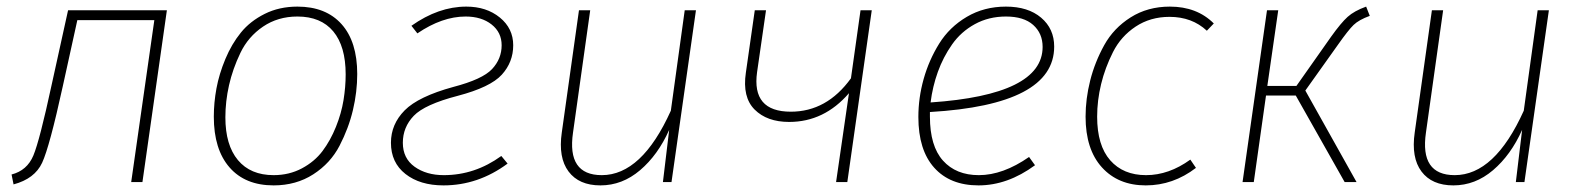

<svg xmlns="http://www.w3.org/2000/svg" viewBox="-20 -551 4784 581"><path d="M485 -520 411 0H377L447 -490H214L170 -290Q130 -107 107.5 -58.5Q85 -10 21 7L15 -23Q62 -35 81 -80.5Q100 -126 136 -293L186 -520Z M808 10Q722 10 674.5 -44.5Q627 -99 627 -198Q627 -240 635 -283.5Q643 -327 662 -372.5Q681 -418 709 -452.5Q737 -487 781 -509Q825 -531 880 -531Q966 -531 1013.5 -478Q1061 -425 1061 -327Q1061 -273 1048 -218Q1035 -163 1007.5 -110Q980 -57 928 -23.5Q876 10 808 10ZM808 -21Q855 -21 893.5 -41.5Q932 -62 956 -94Q980 -126 996.5 -167Q1013 -208 1019.5 -248Q1026 -288 1026 -326Q1026 -411 988.5 -456Q951 -501 880 -501Q821 -501 776 -470.5Q731 -440 707.5 -391Q684 -342 673 -293Q662 -244 662 -196Q662 -112 700 -66.5Q738 -21 808 -21Z M1391 -531Q1452 -531 1492.5 -498Q1533 -465 1533 -414Q1533 -363 1498.5 -325Q1464 -287 1365 -261Q1265 -235 1232 -200.5Q1199 -166 1199 -119Q1199 -72 1234.5 -46.5Q1270 -21 1323 -21Q1417 -21 1497 -79L1516 -56Q1427 10 1322 10Q1251 10 1207 -24.5Q1163 -59 1163 -119Q1163 -175 1204.5 -217Q1246 -259 1352 -288Q1440 -311 1469 -342Q1498 -373 1498 -414Q1498 -453 1467.5 -477Q1437 -501 1389 -501Q1318 -501 1243 -450L1225 -473Q1307 -531 1391 -531Z M1797 10Q1732 10 1700.5 -32Q1669 -74 1680 -150L1732 -520H1766L1714 -150Q1695 -21 1801 -21Q1922 -21 2010 -216L2052 -520H2086L2012 0H1986L2005 -158Q1971 -82 1917 -36Q1863 10 1797 10Z M2618 -520 2544 0H2510L2549 -269Q2474 -182 2368 -182Q2301 -182 2263.5 -219.5Q2226 -257 2237 -331L2264 -520H2298L2271 -333Q2254 -213 2373 -213Q2482 -213 2555 -314L2584 -520Z M3170 -410Q3170 -234 2794 -212V-198Q2794 -109 2833.5 -65Q2873 -21 2942 -21Q3015 -21 3094 -76L3112 -51Q3029 10 2941 10Q2855 10 2807 -43.5Q2759 -97 2759 -197Q2759 -255 2775 -312Q2791 -369 2822 -419Q2853 -469 2905.5 -500Q2958 -531 3024 -531Q3091 -531 3130.5 -497.5Q3170 -464 3170 -410ZM3024 -501Q2972 -501 2930 -478Q2888 -455 2861 -416.5Q2834 -378 2818 -333.5Q2802 -289 2796 -241Q3135 -264 3135 -409Q3135 -450 3106.5 -475.5Q3078 -501 3024 -501Z M3520 -531Q3602 -531 3653 -480L3632 -458Q3587 -500 3519 -500Q3461 -500 3416.5 -470.5Q3372 -441 3348 -393.5Q3324 -346 3312 -296.5Q3300 -247 3300 -198Q3300 -111 3339.5 -66Q3379 -21 3448 -21Q3517 -21 3582 -68L3599 -43Q3530 10 3447 10Q3364 10 3314.5 -44.5Q3265 -99 3265 -198Q3265 -252 3279 -307.5Q3293 -363 3321.5 -414.5Q3350 -466 3401.5 -498.5Q3453 -531 3520 -531Z M4114 -531 4125 -503Q4092 -491 4076 -475.5Q4060 -460 4029 -416L3930 -277L4085 0H4049L3901 -262H3811L3774 0H3740L3814 -520H3848L3815 -291H3903L4008 -440Q4038 -482 4058 -500Q4078 -518 4114 -531Z M4378 10Q4313 10 4281.5 -32Q4250 -74 4261 -150L4313 -520H4347L4295 -150Q4276 -21 4382 -21Q4503 -21 4591 -216L4633 -520H4667L4593 0H4567L4586 -158Q4552 -82 4498 -36Q4444 10 4378 10Z"/></svg>

Font: Fira Sans UltraLight
Style: Italic
Weight: 200
Italic angle: -8°
Designer: Carrois Corporate & Edenspiekermann AG
Foundry: Carrois Corporate GbR & Edenspiekermann AG
Version: Version 4.203;PS 004.203;hotconv 1.0.88;makeotf.lib2.5.64775